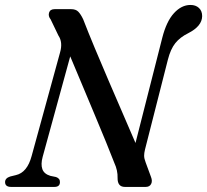

<svg xmlns="http://www.w3.org/2000/svg" viewBox="-27 -736 816 756"><path d="M141 -118.5Q133 -89 139.8 -70Q146.5 -51 171.5 -43.5L193.5 -39Q209.5 -33.5 209 -19Q209 0 187 0H17Q-7 0 -7 -19Q-7 -34.5 13 -41L35.5 -46.5Q80 -56.5 97.5 -121.5L209.5 -529.5Q221 -569.5 203 -596L172.5 -659.5Q162 -672.5 166.2 -686.2Q170.5 -700 188.5 -700H252.5Q271.5 -700 281.2 -690Q291 -680 300.5 -660Q320 -609.5 346.2 -546.8Q372.5 -484 401 -417.5Q429.5 -351 457 -287.8Q484.5 -224.5 506.5 -173L612 -587.5Q628.5 -652 658 -684.2Q687.5 -716.5 723 -716.5Q743.5 -716.5 756.2 -704.8Q769 -693 769 -672.5Q768.5 -633 714.5 -605.5Q682 -589.5 663.2 -566Q644.5 -542.5 634 -501L544 -147.5Q540.5 -133.5 540.5 -122.8Q540.5 -112 546.5 -96.5L567.5 -39.5Q574 -23 568 -11.5Q562 0 546.5 0H465Q435.5 0 436 -35Q437 -65 423 -95Q410.5 -127.5 390.8 -175.8Q371 -224 347.2 -281Q323.5 -338 298.2 -398Q273 -458 249.5 -514Z"/></svg>

Font: Fraunces 72pt Soft
Style: Italic
Weight: 400
Italic angle: -16°
Version: Version 1.000;[b76b70a41]